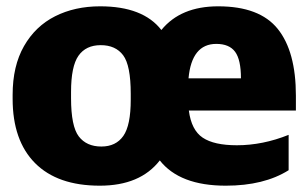

<svg xmlns="http://www.w3.org/2000/svg" viewBox="-20 -553 976 608"><path d="M20 -240V-253Q20 -344 56 -407Q92 -470 154.5 -501.5Q217 -533 297 -533Q433 -533 491 -458Q552 -533 671 -533Q802 -533 859.5 -461.5Q917 -390 917 -250V-203H578Q586 -141 622 -117Q658 -93 730 -93Q812 -93 894 -126V-14Q816 35 695 35Q549 35 486 -45Q424 35 296 35Q162 35 91 -36.5Q20 -108 20 -240ZM577 -305H743Q743 -364 724.5 -389Q706 -414 665 -414Q587 -414 577 -305ZM394 -237V-256Q394 -346 370 -378Q346 -410 299 -410Q252 -410 228.5 -376.5Q205 -343 205 -262V-242Q205 -153 229.5 -121Q254 -89 301 -89Q347 -89 370.5 -122.5Q394 -156 394 -237Z"/></svg>

Font: BM Euljiro oraeorae
Style: Regular
Weight: 400
Designer: Bongjin Kim; Bomjun Kim; Myungsoo Han; Hyesun Chae; Mikyoung Jeong; Wujin Sim; Minjae Kang; Suwha Jang;
Foundry: Sandoll Inc.
Version: Version 1.000;hotconv 1.0.109;makeexe 2.5.65596